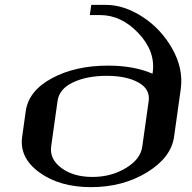

<svg xmlns="http://www.w3.org/2000/svg" viewBox="-20 -770 790 790"><path d="M71.3 -208 85.9 -312.5Q97.7 -396.5 193.8 -448.2Q290 -500 424.8 -500Q531.2 -500 607.4 -466.8L608.4 -472.7Q620.1 -558.6 549.8 -633.3Q479.5 -708 391.6 -708H349.6L355.5 -750H415Q490.2 -750 566.4 -700.7Q642.6 -651.4 689 -569.3Q735.4 -487.3 723.6 -402.3L696.3 -208Q684.6 -122.1 585 -61Q485.4 0 354.5 0Q225.6 0 142.1 -60.5Q58.6 -121.1 71.3 -208ZM190.4 -167Q183.6 -115.2 232.9 -78.6Q282.2 -42 360.4 -42Q437.5 -42 498 -78.6Q558.6 -115.2 565.4 -167L591.8 -354.5Q598.6 -403.3 549.3 -430.7Q500 -458 418.9 -458Q337.9 -458 280.8 -431.2Q223.6 -404.3 216.8 -354.5Z"/></svg>

Font: okolaks
Style: BoldItalic
Weight: 600
Width: 8
Italic angle: -8°
Version: Version 000.6.0